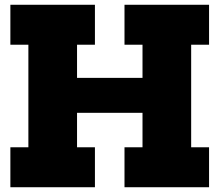

<svg xmlns="http://www.w3.org/2000/svg" viewBox="-20 -785 920 805"><path d="M668.5 -458.5V-312H202V-458.5ZM23.5 -597.5V-765H378V-597.5H303V-167.5H378V0H23.5V-167.5H99V-597.5ZM502 -597.5V-765H856.5V-597.5H781.5V-167.5H856.5V0H502V-167.5H577.5V-597.5Z"/></svg>

Font: Hepta Slab ExtraBold
Style: Regular
Weight: 800
Designer: Michael LaGattuta
Foundry: Michael LaGattuta
Version: Version 1.102